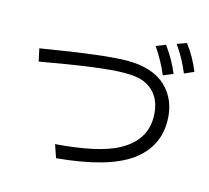

<svg xmlns="http://www.w3.org/2000/svg" viewBox="-119 -995 1237 1139"><g transform="rotate(15 499.5 -425.5)"><path d="M54.2 -599.1Q439.9 -663.1 577.6 -663.1Q735.8 -663.1 816.9 -585Q899.9 -505.4 899.9 -375Q899.9 -219.2 770 -124Q633.3 -23.9 318.8 4.9L291.5 -74.2Q554.2 -94.7 671.4 -158.2Q814.9 -235.8 814.9 -377.4Q814.9 -483.4 752.4 -539.6Q720.2 -567.4 680.2 -578.6Q642.1 -588.9 580.6 -588.9Q443.8 -588.9 70.8 -522ZM803.2 -633.8Q770 -713.4 717.3 -791L774.9 -814Q831.5 -735.8 862.8 -658.2ZM921.4 -676.8Q885.3 -764.2 834.5 -835L892.1 -856Q944.8 -787.6 979 -702.1Z"/></g></svg>

Font: UDEV Gothic 35
Style: Regular
Weight: 400
Version: v2.1.0; ttfautohint (v1.8.4.7-5d5b-dirty) -l 6 -r 45 -G 200 